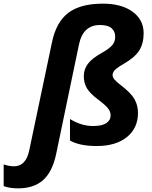

<svg xmlns="http://www.w3.org/2000/svg" viewBox="-147 -785 826 1045"><path d="M413.1 -765.1Q514.6 -765.1 574.7 -721.2Q634.8 -677.2 634.8 -604Q634.8 -547.9 610.6 -509.8Q586.4 -471.7 523.9 -436Q488.3 -415.5 477.1 -402.6Q465.8 -389.6 465.8 -377Q465.8 -364.3 476.8 -351.3Q487.8 -338.4 515.1 -317.9Q566.9 -277.8 585.4 -244.4Q604 -210.9 604 -170.9Q604 -87.9 543.9 -39.1Q483.9 9.8 378.9 9.8Q287.1 9.8 233.9 -20V-137.2Q295.9 -99.1 359.9 -99.1Q407.7 -99.1 431.4 -114.7Q455.1 -130.4 455.1 -157.2Q455.1 -176.8 441.9 -193.8Q428.7 -211.9 385.7 -244.1Q342.8 -276.4 325.9 -304.9Q309.1 -333.5 309.1 -370.4Q309.1 -407.2 330.8 -437Q352.5 -466.8 410.2 -499Q445.3 -518.6 462.6 -537.6Q480 -556.6 480 -585.4Q480 -614.3 460.2 -631.6Q440.4 -648.9 396.2 -648.9Q352.1 -648.9 323 -623Q293.9 -597.2 282.2 -540L158.2 55.2Q137.7 150.9 87.2 195.6Q36.6 240.2 -48.8 240.2Q-93.3 240.2 -127 228V109.9Q-96.7 120.1 -70.8 120.1Q-5.9 120.1 12.2 33.2L136.2 -556.2Q159.2 -665.5 225.1 -715.3Q291 -765.1 413.1 -765.1Z"/></svg>

Font: Open Sans Hebrew
Style: Bold Italic
Weight: 700
Italic angle: -12°
Foundry: Ascender Corporation, Yanek Iontef
Version: Version 2.001;PS 002.001;hotconv 1.0.70;makeotf.lib2.5.58329